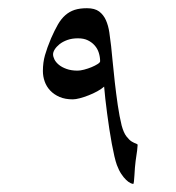

<svg xmlns="http://www.w3.org/2000/svg" viewBox="-20 -377 431 470"><path d="M316.9 -22Q316.9 -19.5 315.7 -8.8Q314.5 2 312 17.1Q311 23.9 310.3 33.4Q309.6 43 309.1 51.8Q308.6 60.5 307.9 66.9Q307.1 73.2 306.2 73.2Q303.7 73.2 299.1 71Q294.4 68.8 288.6 63.2Q282.7 57.6 276.9 48.8Q271 40 266.1 26.9Q263.2 19 260 5.4Q256.8 -8.3 253.7 -25.1Q250.5 -42 247.6 -61.3Q244.6 -80.6 242.2 -99.4Q239.7 -118.2 237.8 -135.3Q235.8 -152.3 234.9 -165Q228.5 -159.2 218.3 -153.6Q208 -147.9 196.8 -143.6Q185.5 -139.2 175.3 -136.5Q165 -133.8 158.2 -133.8Q139.6 -133.8 126 -139.6Q112.3 -145.5 103 -155.3Q93.8 -165 89.4 -177.5Q85 -189.9 85 -203.1Q85 -224.1 90.1 -241.9Q95.2 -259.8 105 -283.2Q113.8 -303.2 121.8 -317.1Q129.9 -331.1 139.9 -339.8Q149.9 -348.6 162.6 -352.8Q175.3 -356.9 192.9 -356.9Q211.9 -356.9 222.7 -348.9Q233.4 -340.8 239.3 -327.6Q245.1 -314.5 247.6 -297.9Q250 -281.2 252 -264.2Q253.4 -252 255.6 -228Q257.8 -204.1 261 -176Q264.2 -147.9 268.3 -119.6Q272.5 -91.3 277.8 -69.8Q282.7 -51.8 289.6 -43Q296.4 -34.2 302.5 -30.5Q308.6 -26.9 312.7 -25.6Q316.9 -24.4 316.9 -22ZM225.1 -227.1Q225.1 -237.3 221.9 -247.6Q218.8 -257.8 211.9 -265.6Q205.1 -273.4 195.1 -278.3Q185.1 -283.2 170.9 -283.2Q156.2 -283.2 144.8 -279.1Q133.3 -274.9 125.7 -268.8Q118.2 -262.7 114 -256.1Q109.9 -249.5 109.9 -244.1Q109.9 -238.3 113.3 -231.4Q116.7 -224.6 124 -218.5Q131.3 -212.4 142.8 -208.3Q154.3 -204.1 169.9 -204.1Q176.3 -204.1 185.8 -206.5Q195.3 -209 204.1 -212.6Q212.9 -216.3 219 -220.2Q225.1 -224.1 225.1 -227.1Z"/></svg>

Font: Scheherazade Urdu
Style: Regular
Weight: 400
Designer: SIL International
Foundry: SIL International
Version: Version 1.005 (build 117/117)